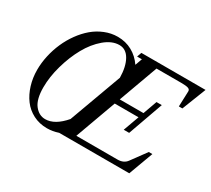

<svg xmlns="http://www.w3.org/2000/svg" viewBox="-132 -908 1269 1154"><g transform="rotate(30 502.5 -331.5)"><path d="M293.9 13.2Q241.2 13.2 198 -9Q154.8 -31.2 126.7 -69.1Q98.6 -106.9 83.3 -156.7Q67.9 -206.5 67.9 -262.2Q67.9 -310.5 78.9 -360.4Q89.8 -410.2 109.9 -455.8Q129.9 -501.5 159.2 -542Q188.5 -582.5 223.4 -612.1Q258.3 -641.6 301.3 -658.9Q344.2 -676.3 389.2 -676.3Q444.8 -676.3 489.5 -651.6Q534.2 -627 564 -583L581.5 -631.3H548.3L559.6 -663.1H1004.9L939.9 -497.1H915.5L919.4 -603.5Q919.9 -617.2 905.3 -622.1Q890.6 -627 857.9 -627H685.5L586.9 -356H751.5L786.1 -452.6H822.8L736.3 -210H698.7L738.3 -319.3H573.2L470.2 -36.1H755.9Q798.3 -36.1 819.8 -65.4L896 -169.4H920.9L858.4 0H372.1Q332.5 13.2 293.9 13.2ZM257.3 -28.8Q323.7 -28.8 389.6 -106L522.5 -469.2Q521.5 -544.4 495.4 -591.3Q469.2 -638.2 422.4 -638.2Q371.6 -638.2 321 -595.5Q270.5 -552.7 234.4 -487.5Q198.2 -422.4 175.5 -342.3Q152.8 -262.2 152.8 -189.5Q152.8 -106.9 183.3 -67.9Q213.9 -28.8 257.3 -28.8Z"/></g></svg>

Font: Elstob 10pt Medium
Style: Italic
Weight: 500
Italic angle: -20°
Designer: Peter S. Baker
Version: Version 1.015